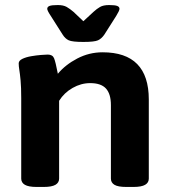

<svg xmlns="http://www.w3.org/2000/svg" viewBox="-20 -738 667 760"><path d="M125 2Q93 2 78.5 -6.5Q64 -15 64 -31V-349Q64 -393 61.5 -419.5Q59 -446 56.5 -461Q54 -476 54 -487Q54 -498 68.5 -505Q83 -512 103.5 -515.5Q124 -519 142.5 -520.5Q161 -522 169 -522Q188 -522 194 -507.5Q200 -493 209 -446Q239 -482 286 -506.5Q333 -531 386 -531Q569 -531 569 -344V-31Q569 -15 554.5 -6.5Q540 2 508 2H480Q447 2 433 -6.5Q419 -15 419 -31V-322Q419 -366 399.5 -387.5Q380 -409 337 -409Q301 -409 267.5 -390Q234 -371 214 -339V-31Q214 -15 199.5 -6.5Q185 2 153 2ZM412 -718Q435 -718 444 -714.5Q453 -711 453 -703Q453 -696 440 -675L393 -601Q382 -585 368 -578.5Q354 -572 310 -572Q266 -572 252 -578.5Q238 -585 228 -601L181 -675Q167 -696 167 -703Q167 -711 176 -714.5Q185 -718 209 -718Q231 -718 244 -710.5Q257 -703 271 -691L310 -654L350 -691Q363 -703 376 -710.5Q389 -718 412 -718Z"/></svg>

Font: Asap Semi Expanded
Style: Bold
Weight: 700
Width: 6
Designer: Pablo Cosgaya
Foundry: Omnibus-Type
Version: Version 3.001; ttfautohint (v1.8.4.7-5d5b)